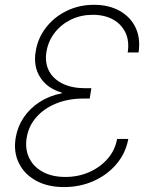

<svg xmlns="http://www.w3.org/2000/svg" viewBox="-20 -757 627 787"><path d="M242.2 9.8Q174.8 9.8 127 -16.8Q79.1 -43.5 56.9 -89.4Q34.7 -135.3 44.4 -192.9Q52.2 -238.8 77.6 -276.1Q103 -313.5 142.8 -339.1Q182.6 -364.7 232.9 -374.5L233.4 -377.4Q173.8 -394.5 144.8 -439.9Q115.7 -485.4 126.5 -547.4Q135.3 -601.1 168.5 -644Q201.7 -687 252.9 -712.2Q304.2 -737.3 365.2 -737.3Q426.3 -737.3 470.7 -712.4Q515.1 -687.5 535.9 -643.6Q556.6 -599.6 547.9 -542H503.4Q510.7 -588.4 494.4 -623Q478 -657.7 443.4 -677Q408.7 -696.3 360.4 -696.3Q311.5 -696.3 271.2 -676.8Q231 -657.2 204.3 -623Q177.7 -588.9 170.4 -544.9Q163.1 -499.5 181.2 -465.8Q199.2 -432.1 237.3 -413.8Q275.4 -395.5 327.6 -395.5H354.5L347.7 -353H320.8Q260.3 -353 210.7 -333Q161.1 -313 129.2 -276.9Q97.2 -240.7 89.4 -192.4Q82 -147 99.1 -110.6Q116.2 -74.2 154.5 -53Q192.9 -31.7 248 -31.7Q300.8 -31.7 345.7 -51.5Q390.6 -71.3 421.1 -106.2Q451.7 -141.1 460 -187.5H505.9Q495.6 -129.9 458 -85.2Q420.4 -40.5 364.5 -15.4Q308.6 9.8 242.2 9.8Z"/></svg>

Font: Inter 20pt ExtraLight
Style: Italic
Weight: 250
Italic angle: -9.3988°
Version: Version 4.001;git-66647c0bb